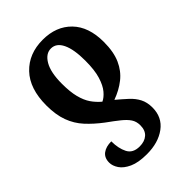

<svg xmlns="http://www.w3.org/2000/svg" viewBox="-228 -639 962 962"><g transform="rotate(-45 252.5 -158.5)"><path d="M263 -546Q358 -546 415 -487.5Q472 -429 472 -322Q472 -251 451 -204Q430 -157 392 -127Q354 -97 304 -79Q335 -53 359.5 -30.5Q384 -8 398 19Q412 46 412 83Q412 152 360 190.5Q308 229 227 229Q167 229 131 212.5Q95 196 79 172Q63 148 63 125Q63 91 85.5 74Q108 57 146 57Q146 107 163.5 141.5Q181 176 229 176Q264 176 285 157.5Q306 139 306 103Q306 76 293 56.5Q280 37 254.5 16.5Q229 -4 190 -32Q145 -66 111.5 -102.5Q78 -139 60.5 -186.5Q43 -234 43 -300Q43 -419 103.5 -482.5Q164 -546 263 -546ZM261 -486Q224 -486 199.5 -444Q175 -402 175 -322Q175 -264 185 -225.5Q195 -187 212.5 -161.5Q230 -136 255 -115Q275 -124 294.5 -147Q314 -170 327 -212Q340 -254 340 -321Q340 -401 319.5 -443.5Q299 -486 261 -486Z"/></g></svg>

Font: Noto Serif ExtraCondensed
Style: Bold
Weight: 700
Width: 2
Designer: Monotype Design Team
Foundry: Monotype Imaging Inc.
Version: Version 2.014; ttfautohint (v1.8.4.7-5d5b)